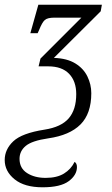

<svg xmlns="http://www.w3.org/2000/svg" viewBox="-68 -556 474 816"><path d="M113 240Q36 240 -6 206Q-48 172 -48 124Q-48 79 -11.5 44.5Q25 10 121 -5Q192 -16 224 -53Q256 -90 256 -156Q256 -211 225.5 -242.5Q195 -274 137 -274H96L104 -307L278 -481H163Q134 -481 122.5 -471Q111 -461 98 -428L92 -415H61L95 -536H365L360 -508L161 -310Q217 -308 252 -286.5Q287 -265 303.5 -231Q320 -197 320 -160Q320 -73 274 -27Q228 19 137 32Q68 42 41.5 64Q15 86 15 119Q15 159 47 179.5Q79 200 126 200Q174 200 204 181.5Q234 163 249 132Q259 138 259 154Q259 188 224 214Q189 240 113 240Z"/></svg>

Font: Noto Serif SemiCondensed Light
Style: Italic
Weight: 300
Width: 4
Italic angle: -12°
Designer: Monotype Design Team
Foundry: Monotype Imaging Inc.
Version: Version 2.013; ttfautohint (v1.8.4.7-5d5b)